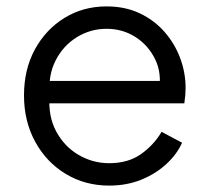

<svg xmlns="http://www.w3.org/2000/svg" viewBox="-20 -568 655 600"><path d="M55 -270Q55 -351 89 -413.5Q123 -476 181.5 -512Q240 -548 313 -548Q371 -548 416.5 -526.5Q462 -505 494 -468.5Q526 -432 543 -386.5Q560 -341 560 -293Q560 -283 559 -270.5Q558 -258 556 -245H103V-315H513L477 -285Q486 -340 464.5 -383.5Q443 -427 403 -452.5Q363 -478 313 -478Q263 -478 220.5 -452Q178 -426 154 -379.5Q130 -333 135 -269Q130 -205 155.5 -157.5Q181 -110 225.5 -84Q270 -58 321 -58Q380 -58 420 -86Q460 -114 485 -156L549 -122Q533 -86 500 -55.5Q467 -25 421.5 -6.5Q376 12 321 12Q246 12 185.5 -24.5Q125 -61 90 -125Q55 -189 55 -270Z"/></svg>

Font: Kosmopol Plus Jakarta Sans
Style: Regular
Weight: 400
Designer: Gumpita Rahayu
Foundry: Tokotype
Version: Version 2.006